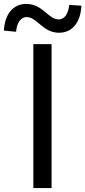

<svg xmlns="http://www.w3.org/2000/svg" viewBox="-70 -959 435 979"><path d="M100 0H193V-734H100ZM231 -792C298 -792 341 -844 345 -930L283 -934C278 -886 258 -860 229 -860C176 -860 148 -939 64 -939C-3 -939 -46 -887 -50 -803L12 -797C16 -846 38 -872 66 -872C119 -872 148 -792 231 -792Z"/></svg>

Font: Microsoft YaHei
Style: Regular
Weight: 400
Designer: Ryoko NISHIZUKA 西塚涼子 (kana, bopomofo & ideographs); Paul D. Hunt (Latin, Greek & Cyrillic); Sandoll Communications 산돌커뮤니
Foundry: Adobe
Version: Version 2.001;hotconv 1.0.111;makeotfexe 2.5.65597